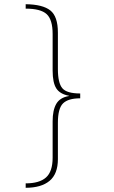

<svg xmlns="http://www.w3.org/2000/svg" viewBox="-20 -734 540 912"><path d="M102 -714Q183 -713 219 -684.5Q255 -656 255 -579V-406Q255 -340 276 -315Q297 -290 361 -290V-267Q304 -267 279.5 -243Q255 -219 255 -151V22Q255 92 215.5 125Q176 158 102 158V137Q167 137 198.5 109Q230 81 230 15V-158Q230 -211 247.5 -241Q265 -271 308 -278V-279Q265 -287 247.5 -314Q230 -341 230 -399V-572Q230 -641 201.5 -667Q173 -693 102 -693Z"/></svg>

Font: Noto Sans Mono ExtraCondensed Thin
Style: Regular
Weight: 100
Width: 2
Designer: Monotype Design Team
Foundry: Monotype Imaging Inc.
Version: Version 2.014; ttfautohint (v1.8.4.7-5d5b)